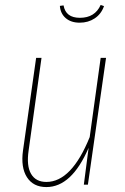

<svg xmlns="http://www.w3.org/2000/svg" viewBox="-20 -756 513 786"><path d="M225.1 -731.9 240.2 -733.9Q249 -683.1 307.1 -683.1Q368.7 -683.1 392.1 -735.8L405.8 -731Q394.5 -698.7 367.9 -680.9Q341.3 -663.1 306.2 -663.1Q271 -663.1 249.3 -681.6Q227.5 -700.2 225.1 -731.9ZM169.9 9.8Q116.2 9.8 90.3 -30.5Q64.5 -70.8 74.2 -140.1L127.9 -519H149.9L97.2 -140.1Q87.9 -77.1 107.2 -44.2Q126.5 -11.2 169.9 -11.2Q272.9 -11.2 347.2 -194.8L392.1 -519H414.1L339.8 0H323.2L342.8 -150.9Q273.4 9.8 169.9 9.8Z"/></svg>

Font: Fira Sans Compressed Thin
Style: Italic
Weight: 100
Width: 3
Italic angle: -8°
Designer: Carrois Corporate & Edenspiekermann AG
Foundry: Carrois Corporate GbR & Edenspiekermann AG
Version: Version 4.203;PS 004.203;hotconv 1.0.88;makeotf.lib2.5.64775